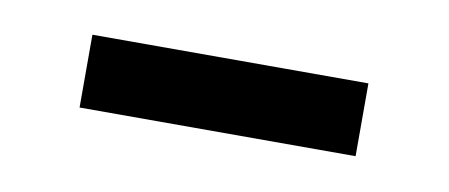

<svg xmlns="http://www.w3.org/2000/svg" viewBox="-26 -813 407 174"><g transform="rotate(10 177.0 -726.5)"><path d="M304 -693H50V-760H304Z"/></g></svg>

Font: Fauna One
Style: Regular
Weight: 400
Version: Version 1.001